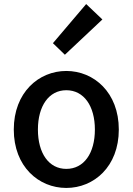

<svg xmlns="http://www.w3.org/2000/svg" viewBox="-20 -892 654 947"><path d="M307 35C443 35 566 -70 566 -253C566 -436 443 -542 307 -542C171 -542 48 -436 48 -253C48 -70 171 35 307 35ZM167 -253C167 -369 221 -447 307 -447C394 -447 448 -369 448 -253C448 -136 394 -59 307 -59C221 -59 167 -136 167 -253ZM241 -679 300 -622 485 -796 405 -872Z"/></svg>

Font: コーポレート・ロゴ ver3 Medium
Style: Regular
Weight: 500
Designer: [KANA_main] LOGOTYPE.JP [Source Han Sans] Ryoko NISHIZUKA 西塚涼子 (kana, bopomofo & ideographs); Paul D. Hunt (Latin, Greek
Version: Version 12.001;FEAKit 1.0